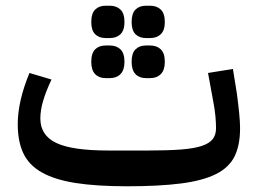

<svg xmlns="http://www.w3.org/2000/svg" viewBox="-20 -639 898 671"><path d="M424 12Q317 12 244 0.5Q171 -11 126 -36.5Q81 -62 61.5 -103.5Q42 -145 42 -205Q42 -285 83 -384L160 -361Q141 -321 131 -287.5Q121 -254 121 -225Q121 -166 176.5 -139.5Q232 -113 358 -113H498Q567 -113 612.5 -116.5Q658 -120 685 -129Q712 -138 723.5 -153Q735 -168 735 -191Q735 -207 733 -231.5Q731 -256 723 -297L707 -384L794 -398L808 -311Q813 -273 816 -242.5Q819 -212 819 -191Q819 -132 800 -93Q781 -54 735.5 -31Q690 -8 614 2Q538 12 424 12ZM490 -366Q467 -366 453.5 -380Q440 -394 440 -423Q440 -453 453.5 -466.5Q467 -480 490 -480H505Q528 -480 542 -466.5Q556 -453 556 -423Q556 -394 542 -380Q528 -366 505 -366ZM490 -506Q467 -506 453.5 -519.5Q440 -533 440 -562Q440 -592 453.5 -605.5Q467 -619 490 -619H505Q528 -619 542 -605.5Q556 -592 556 -562Q556 -533 542 -519.5Q528 -506 505 -506ZM349 -366Q326 -366 312.5 -380Q299 -394 299 -423Q299 -453 312.5 -466.5Q326 -480 349 -480H364Q387 -480 401 -466.5Q415 -453 415 -423Q415 -394 401 -380Q387 -366 364 -366ZM349 -506Q326 -506 312.5 -519.5Q299 -533 299 -562Q299 -592 312.5 -605.5Q326 -619 349 -619H364Q387 -619 401 -605.5Q415 -592 415 -562Q415 -533 401 -519.5Q387 -506 364 -506Z"/></svg>

Font: IBM Plex Sans Arabic Medium
Style: Regular
Weight: 500
Designer: Mike Abbink, Paul van der Laan, Pieter van Rosmalen, Wael Morcos, Khajak Apelian
Foundry: Bold Monday
Version: Version 1.1